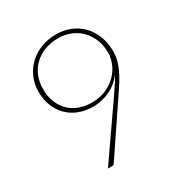

<svg xmlns="http://www.w3.org/2000/svg" viewBox="-166 -836 912 960"><g transform="rotate(-30 290.0 -355.5)"><path d="M386.5 -295.5Q405.5 -323.5 421.2 -346.5Q437 -369.5 448.5 -392Q434 -371.5 415 -355.2Q396 -339 373.2 -327.8Q350.5 -316.5 325.2 -310.5Q300 -304.5 273.5 -304.5Q228.5 -304.5 191.2 -319.2Q154 -334 127.8 -360.5Q101.5 -387 87 -423.8Q72.5 -460.5 72.5 -505Q72.5 -549.5 89.2 -587.2Q106 -625 135.2 -652.5Q164.5 -680 204.5 -695.5Q244.5 -711 291.5 -711Q336 -711 373.8 -695.5Q411.5 -680 439 -651.5Q466.5 -623 482 -583Q497.5 -543 497.5 -494Q497.5 -468.5 491.5 -444.8Q485.5 -421 474.2 -396.8Q463 -372.5 446.8 -346.2Q430.5 -320 409.5 -289.5L218.5 -6.5Q214 0 205 0H181.5ZM472 -501.5Q472 -542.5 458.5 -577Q445 -611.5 420.8 -636.2Q396.5 -661 363.5 -675Q330.5 -689 291.5 -689Q249 -689 213.5 -675.8Q178 -662.5 152.5 -638.2Q127 -614 113 -580.2Q99 -546.5 99 -506Q99 -464 112 -430.8Q125 -397.5 148.5 -374Q172 -350.5 205 -338Q238 -325.5 278 -325.5Q324.5 -325.5 360.5 -341.5Q396.5 -357.5 421.2 -382.8Q446 -408 459 -439.2Q472 -470.5 472 -501.5ZM449 -393Q449 -392 448.5 -392Q449 -392 449 -393Z"/></g></svg>

Font: Lato Thin
Style: Regular
Weight: 200
Designer: Lukasz Dziedzic
Foundry: tyPoland Lukasz Dziedzic
Version: Version 2.007; 2014-02-27